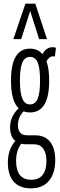

<svg xmlns="http://www.w3.org/2000/svg" viewBox="-20 -810 327 1050"><path d="M144 -195Q125 -195 109 -201Q78 -170 78 -125Q78 -101 89.5 -85.5Q101 -70 131 -70H173Q226 -70 254 -34.5Q282 1 282 66Q282 138 247.5 179Q213 220 149 220Q88 220 55.5 184Q23 148 23 79Q23 6 64 -39Q49 -51 42 -70.5Q35 -90 35 -114Q35 -145 47.5 -171Q60 -197 82 -218Q40 -258 40 -369Q40 -544 144 -544Q187 -544 212 -514Q233 -552 268 -552Q280 -552 286 -548L280 -501Q276 -502 269 -502Q250 -502 234 -475Q249 -434 249 -369Q249 -195 144 -195ZM144 -239Q173 -239 186 -270Q199 -301 199 -369Q199 -438 186 -468.5Q173 -499 144 -499Q116 -499 102.5 -468.5Q89 -438 89 -369Q89 -301 102.5 -270Q116 -239 144 -239ZM68 70Q68 173 151 173Q193 173 213.5 146Q234 119 234 70Q234 27 216.5 3Q199 -21 166 -21H124Q109 -21 96 -24Q68 13 68 70ZM53 -596 119 -790H173L237 -596H194L145 -750L96 -596Z"/></svg>

Font: Georama ExtraCondensed Light
Style: Regular
Weight: 300
Width: 2
Designer: Jean-Baptiste Levee
Foundry: Production Type
Version: Version 1.000